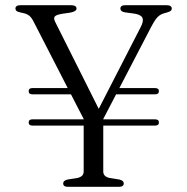

<svg xmlns="http://www.w3.org/2000/svg" viewBox="-20 -720 721 740"><path d="M90.5 -248Q90.5 -260 104.5 -260H302.5V-261.5L253.5 -356.5H104.5Q90.5 -356.5 90.5 -368.5Q90.5 -380.5 104.5 -380.5H241L107 -641.5Q95.5 -663 76 -668L59 -672Q47 -674.5 43.2 -678.2Q39.5 -682 39.5 -687Q39.5 -700 59.5 -700H252.5Q275 -700 275 -687Q275 -676 251.5 -671.5L217.5 -666.5Q195 -662.5 190.5 -655.5Q186 -648.5 193 -635L360.5 -300.5L523 -617Q534 -638.5 529.2 -650.5Q524.5 -662.5 501 -667L461 -672.5Q444 -675.5 444 -687Q444 -700 463.5 -700H621Q642 -700 642 -687Q642 -681.5 638.2 -678.2Q634.5 -675 622 -671.5L615 -669.5Q599 -665.5 588.2 -655Q577.5 -644.5 562.5 -616L440 -380.5H578Q592.5 -380.5 592.5 -368.5Q592.5 -356.5 578 -356.5H427.5L378 -261.5V-260H578Q592.5 -260 592.5 -248Q592.5 -236 578 -236H378V-59Q378 -39 403 -34L440.5 -28Q457 -24 457 -13Q457 0 438.5 0H242Q223.5 0 223.5 -13Q223.5 -24 240 -28L277.5 -34Q302.5 -39 302.5 -59V-236H104.5Q90.5 -236 90.5 -248Z"/></svg>

Font: Fraunces 9pt Light
Style: Regular
Weight: 300
Version: Version 1.000;[0bf87f6ff]